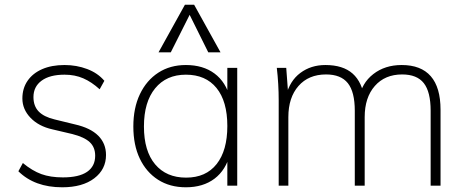

<svg xmlns="http://www.w3.org/2000/svg" viewBox="-20 -788 1975 815"><path d="M244 7Q127 7 58 -61L77 -96Q117 -63 155.5 -49Q194 -35 247 -35Q315 -35 349.5 -58.5Q384 -82 384 -127Q384 -163 361 -184.5Q338 -206 287 -219L202 -239Q144 -252 109.5 -288Q75 -324 75 -370Q75 -413 97 -445Q119 -477 159 -494.5Q199 -512 254 -512Q305 -512 350 -495Q395 -478 423 -445L403 -409Q369 -440 333.5 -455.5Q298 -471 254 -471Q191 -471 156.5 -445.5Q122 -420 122 -376Q122 -338 144 -315Q166 -292 212 -281L298 -260Q364 -245 397 -212Q430 -179 430 -130Q430 -69 380 -31Q330 7 244 7Z M769 7Q701 7 651 -25Q601 -57 573.5 -114.5Q546 -172 546 -251Q546 -330 574 -388.5Q602 -447 652 -479.5Q702 -512 769 -512Q842 -512 890.5 -476Q939 -440 957 -371L945 -362V-500H987V0H945V-144L957 -136Q939 -66 890.5 -29.5Q842 7 769 7ZM770 -34Q854 -34 899.5 -91.5Q945 -149 945 -253Q945 -358 899 -414.5Q853 -471 769 -471Q686 -471 638.5 -413Q591 -355 591 -251Q591 -147 638.5 -90.5Q686 -34 770 -34ZM705 -566H653L765 -768H804L916 -566H864L785 -725Z M1163 0V-362Q1163 -396 1161 -431Q1159 -466 1155 -500H1195L1203 -393L1194 -381Q1210 -445 1255 -478.5Q1300 -512 1361 -512Q1436 -512 1477 -475.5Q1518 -439 1528 -365L1504 -370Q1515 -435 1564.5 -473.5Q1614 -512 1685 -512Q1767 -512 1808.5 -464.5Q1850 -417 1850 -322V0H1808V-318Q1808 -398 1779 -435Q1750 -472 1687 -472Q1614 -472 1571 -423Q1528 -374 1528 -291V0H1486V-318Q1486 -398 1456.5 -435Q1427 -472 1364 -472Q1290 -472 1247 -423Q1204 -374 1204 -291V0Z"/></svg>

Font: Muli ExtraLight
Style: Regular
Weight: 250
Designer: Vernon Adams
Foundry: Vernon Adams
Version: Version 2.100; ttfautohint (v1.8.1.43-b0c9)